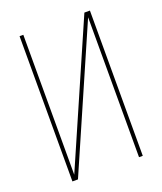

<svg xmlns="http://www.w3.org/2000/svg" viewBox="-136 -824 772 913"><g transform="rotate(-20 250.0 -367.5)"><path d="M72 0V-735H91V-27L400 -735H428V0H409V-708L100 0Z"/></g></svg>

Font: Iosevka SS18 Thin
Style: Regular
Weight: 100
Monospace: yes
Designer: Belleve Invis
Foundry: Belleve Invis
Version: Version 25.1.1; ttfautohint (v1.8.4)